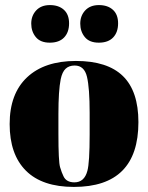

<svg xmlns="http://www.w3.org/2000/svg" viewBox="-20 -726 583 756"><path d="M333 -197V-282Q333 -379 322.5 -423.5Q312 -468 274 -468Q252 -468 238.5 -455.5Q225 -443 219 -414Q210 -369 210 -277V-199Q210 -90 216.5 -68Q223 -46 230 -32Q241 -8 273 -8Q312 -8 324 -53Q333 -85 333 -197ZM525 -245Q525 10 271 10Q146 10 82 -54Q18 -118 18 -237.5Q18 -357 86.5 -421.5Q155 -486 279 -486Q403 -486 464 -426.5Q525 -367 525 -245ZM314 -580Q296 -602 296 -633Q296 -664 315.5 -685Q335 -706 369.5 -706Q404 -706 424.5 -687.5Q445 -669 445 -634Q445 -599 425.5 -578.5Q406 -558 369 -558Q332 -558 314 -580ZM121 -580Q103 -602 103 -633Q103 -664 122.5 -685Q142 -706 176.5 -706Q211 -706 231.5 -687.5Q252 -669 252 -634Q252 -599 232.5 -578.5Q213 -558 176 -558Q139 -558 121 -580Z"/></svg>

Font: Abril Fatface
Style: Regular
Weight: 400
Designer: Veronika Burian, Jos Scaglione
Foundry: TypeTogether
Version: Version 1.001